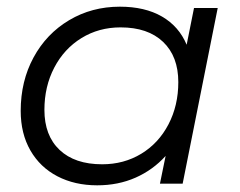

<svg xmlns="http://www.w3.org/2000/svg" viewBox="-20 -550 718 575"><path d="M632 -526 527 0H459L476 -83Q438 -41 386 -18Q334 5 271 5Q204 5 152 -22Q100 -49 71 -99.5Q42 -150 42 -218Q42 -307 80.5 -378Q119 -449 187 -489.5Q255 -530 339 -530Q414 -530 465 -500.5Q516 -471 539 -416L561 -526ZM514 -304Q514 -381 468.5 -424.5Q423 -468 341 -468Q276 -468 224 -436Q172 -404 142.5 -347.5Q113 -291 113 -221Q113 -144 158.5 -101Q204 -58 286 -58Q351 -58 403 -89.5Q455 -121 484.5 -177.5Q514 -234 514 -304Z"/></svg>

Font: Idrija
Style: Italic
Weight: 400
Italic angle: -11.3°
Designer: Julieta Ulanovsky
Foundry: Julieta Ulanovsky
Version: Version 7.200